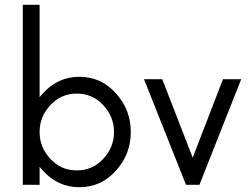

<svg xmlns="http://www.w3.org/2000/svg" viewBox="-20 -770 1035 800"><path d="M145 0H75V-750H145V-365Q151 -373 158 -380Q220 -450 311 -450Q402 -450 464 -380Q525 -312 525 -220Q525 -128 464 -60Q402 10 311 10Q220 10 158 -60Q151 -67 145 -75ZM410 -332Q366 -380 300 -380Q234 -380 190 -332Q145 -284 145 -220Q145 -156 190 -108Q234 -60 300 -60Q366 -60 410 -108Q455 -156 455 -220Q455 -284 410 -332Z M755 0 580 -440H656L783 -113L909 -440H985L811 0Z"/></svg>

Font: Puffins on Iceburgs
Style: Regular
Weight: 400
Version: Version 1.0